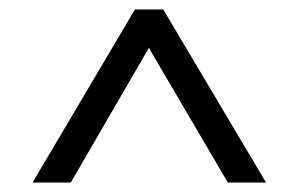

<svg xmlns="http://www.w3.org/2000/svg" viewBox="-20 -720 632 407"><path d="M266 -700H326L544 -333H463L280 -645H311L130 -333H49Z"/></svg>

Font: Pathway Extreme 8pt Thin 12pt Medium
Style: Regular
Weight: 500
Version: Version 1.001;gftools[0.9.26]